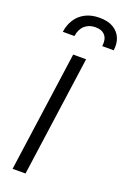

<svg xmlns="http://www.w3.org/2000/svg" viewBox="-185 -1058 741 1117"><g transform="rotate(20 185.0 -499.5)"><path d="M51 0 155 -745H235L131 0ZM53 -849Q59 -893 81 -927Q103 -961 140 -980Q177 -999 227 -999Q280 -999 313 -979Q346 -959 360 -925.5Q374 -892 368 -849H297Q303 -892 283.5 -915.5Q264 -939 224 -939Q183 -939 157 -915.5Q131 -892 125 -849Z"/></g></svg>

Font: Kosmopol Plus Jakarta Sans Italic It
Style: Regular
Weight: 400
Italic angle: -8.04999°
Designer: Gumpita Rahayu
Foundry: Tokotype
Version: Version 2.006